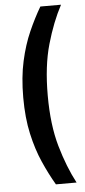

<svg xmlns="http://www.w3.org/2000/svg" viewBox="-60 -783 424 953"><g transform="rotate(-5 152.5 -307.0)"><path d="M179 136Q147 81.5 118.8 17.5Q90.5 -46.5 72.8 -126Q55 -205.5 55 -307Q55 -408.5 72.8 -488.2Q90.5 -568 118.8 -631.8Q147 -695.5 179 -750H282Q238.5 -668.5 207.8 -561.2Q177 -454 177 -307Q177 -160 207.8 -53Q238.5 54 282 136Z"/></g></svg>

Font: Cabin
Style: Bold
Weight: 700
Width: 4
Designer: Pablo Impallari
Foundry: Pablo Impallari. http://www.impallari.com Igino Marini. http://www.ikern.com
Version: Version 3.001